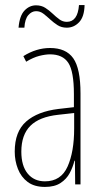

<svg xmlns="http://www.w3.org/2000/svg" viewBox="-20 -726 406 756"><path d="M177 -537Q240 -537 268.5 -496.5Q297 -456 297 -358V0H276L275 -93H273Q267 -68 254.5 -44.5Q242 -21 218.5 -5.5Q195 10 157 10Q115 10 89 -9.5Q63 -29 50.5 -61Q38 -93 38 -129Q38 -208 83 -247.5Q128 -287 210 -297L271 -304V-355Q271 -445 249 -478.5Q227 -512 177 -512Q159 -512 135 -506Q111 -500 83 -483L72 -505Q123 -537 177 -537ZM209 -274Q135 -266 99.5 -230.5Q64 -195 64 -129Q64 -73 89 -42.5Q114 -12 157 -12Q220 -12 246 -70Q272 -128 272 -220V-281ZM53 -617Q57 -664 76.5 -684.5Q96 -705 122 -705Q143 -705 158.5 -695Q174 -685 187 -672.5Q200 -660 213.5 -650Q227 -640 243 -640Q286 -640 291 -706H313Q312 -660 291.5 -638.5Q271 -617 243 -617Q222 -617 206.5 -627Q191 -637 177.5 -649.5Q164 -662 151 -672Q138 -682 122 -682Q105 -682 91.5 -666.5Q78 -651 76 -617Z"/></svg>

Font: Noto Sans Sinhala UI ExtraCondensed Thin
Style: Regular
Weight: 100
Width: 2
Designer: Jelle Bosma - Monotype Design Team
Foundry: Monotype Imaging Inc.
Version: Version 2.006; ttfautohint (v1.8.4.7-5d5b)